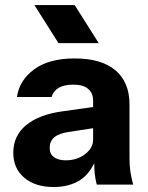

<svg xmlns="http://www.w3.org/2000/svg" viewBox="-20 -746 590 766"><path d="M500 -62.4C497.9 -78.8 496.7 -95.1 496.7 -111.2V-329C496.7 -388.3 478 -433.8 440.6 -465.5C403.1 -497.1 348.9 -512.9 277.9 -512.9C209.5 -512.9 155.6 -498.3 116.2 -469.3C76.9 -440.3 54 -403.5 47.5 -359H185.9C190.5 -375.1 200 -387.4 214.5 -395.8C229.1 -404.2 248.5 -408.3 273.1 -408.3C298.9 -408.3 318.5 -402.7 331.7 -391.4C344.9 -380 351.5 -364.4 351.5 -344.5V-319.1L229.6 -301.9C167.5 -293.5 119.4 -275.3 84.9 -247.2C50.3 -219 33 -182.1 33 -136.4C33 -95 47.6 -61.9 76.6 -37.1C105.6 -12.3 144.7 0.1 193.7 0.1C235.7 0.1 271.1 -9.2 300.2 -27.9C324.4 -43.6 342.1 -66.9 356 -95C356.3 -80.9 356.5 -66.5 357.8 -55.1C359.4 -39 362.1 -23.8 366 -9.6H511.3C506.1 -28.4 502.4 -45.9 500 -62.4ZM351.5 -188.6C351.5 -166.8 340.8 -147.5 319.5 -131C298.1 -114.6 272.4 -106.4 242.1 -106.4C222.7 -106.4 207.2 -110.5 195.6 -118.9C183.9 -127.3 178.2 -139.6 178.2 -155.6C178.2 -173.8 184.2 -187.9 196.6 -198.2C208.9 -208.6 227.9 -215.7 253.7 -219.5L351.5 -234.5ZM373.8 -574 277.9 -725.9H117.3L213.2 -574Z"/></svg>

Font: Diatome
Style: Bold
Weight: 700
Designer: 15.100.17
Foundry: 15.100.17
Version: Version 1.004;Fontself Maker 3.5.8